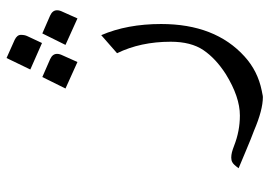

<svg xmlns="http://www.w3.org/2000/svg" viewBox="-138 -506 824 587"><g transform="rotate(-90 273.5 -212.0)"><path d="M536.1 -449.2Q536.1 -441.4 531.7 -432.6L511.2 -386.7L430.2 -423.3L465.3 -494.1L520 -470.2Q536.1 -462.9 536.1 -449.2ZM445.8 -578.6Q460.9 -571.3 460.9 -559.6Q460.9 -547.9 457 -540L436 -495.1L355 -530.8L390.1 -603.5ZM402.8 -449.2Q402.8 -441.4 398.4 -432.6L377.9 -386.7L296.9 -423.3L332 -494.1L386.7 -470.2Q402.8 -462.9 402.8 -449.2ZM71.3 86.9Q77.1 83.5 85.4 83.5Q93.8 83.5 102.3 85.7Q110.8 87.9 122.1 92.3Q167 109.9 214.4 109.9Q271 109.9 340.8 66.9Q388.7 36.1 414.3 -1.7Q439.9 -39.6 439.9 -101.6Q439.9 -193.8 404.8 -265.6L460 -314Q494.1 -234.9 494.1 -130.9Q494.1 34.2 395 124Q350.6 164.6 290 176.8Q287.1 177.2 282.7 178.2Q273.9 180.2 271 180.2Q231.4 180.2 168.5 153.3Q147 145.5 104.2 127.4Q61.5 109.4 53.2 106Q64.9 89.8 71.3 86.9Z"/></g></svg>

Font: VizhehAzad
Style: Regular
Weight: 400
Designer: damoon khanjanzadeh
Foundry: http://font-store.ir
Version: Version:0.0.3;RFB:1.2.5;Building:2016-04-04 21:25:54.909891